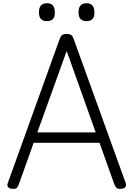

<svg xmlns="http://www.w3.org/2000/svg" viewBox="-20 -1165 832 1198"><path d="M57 13Q37 12 30 2Q23 -8 29 -24L352 -921Q358 -939 367.5 -946Q377 -953 397 -953Q416 -953 425 -946Q434 -939 440 -921L764 -24Q770 -8 762 2Q754 12 734 13Q716 15 708 8Q700 1 693 -16L601 -274H190L98 -16Q92 1 84 8Q76 15 57 13ZM213 -339H577L396 -847ZM273 -1033Q248 -1033 235.5 -1046.5Q223 -1060 223 -1088Q223 -1117 235.5 -1131Q248 -1145 273 -1145Q298 -1145 310 -1131Q322 -1117 322 -1088Q323 -1060 310.5 -1046.5Q298 -1033 273 -1033ZM520 -1033Q495 -1033 482.5 -1046.5Q470 -1060 470 -1088Q470 -1117 482.5 -1131Q495 -1145 520 -1145Q544 -1145 556.5 -1131Q569 -1117 569 -1088Q570 -1060 557 -1046.5Q544 -1033 520 -1033Z"/></svg>

Font: Playwrite US Modern Light
Style: Regular
Weight: 300
Designer: Veronika Burian, José Scaglione
Foundry: TypeTogether
Version: Version 1.003